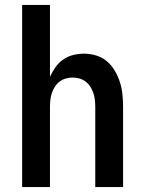

<svg xmlns="http://www.w3.org/2000/svg" viewBox="-20 -760 590 780"><path d="M70 0V-740H183V-448Q192 -468 205 -486.5Q218 -505 236.5 -518Q255 -531 277 -536.5Q299 -542 321 -542Q346 -542 371 -534.5Q396 -527 415 -510.5Q434 -494 447 -471.5Q460 -449 467.5 -425Q475 -401 477.5 -375.5Q480 -350 480 -325V0H367V-325Q367 -339 365.5 -353.5Q364 -368 359.5 -381.5Q355 -395 347.5 -407Q340 -419 328.5 -428Q317 -437 303 -441Q289 -445 275 -445Q261 -445 247 -441Q233 -437 221.5 -428Q210 -419 202.5 -407Q195 -395 190.5 -381.5Q186 -368 184.5 -353.5Q183 -339 183 -325V0Z"/></svg>

Font: Lode
Style: Bold
Weight: 700
Monospace: yes
Designer: Belleve Invis
Foundry: Belleve Invis
Version: Version 29.2.0; ttfautohint (v1.8.3)